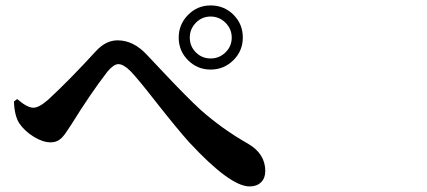

<svg xmlns="http://www.w3.org/2000/svg" viewBox="-20 -712 1540 693"><path d="M880.9 -39.1Q810.5 -39.1 662.1 -199.2Q620.1 -246.1 543.9 -342.8Q478.5 -426.8 451.2 -455.1Q425.8 -480.5 407.2 -480.5Q390.6 -480.5 368.2 -454.1Q305.7 -373 236.3 -260.7Q235.4 -258.8 232.4 -254.9Q213.9 -225.6 203.1 -214.8Q186.5 -198.2 163.1 -198.2Q134.8 -198.2 102.1 -218.3Q69.3 -238.3 49.8 -266.6Q32.2 -293.9 30.3 -345.7L42 -354.5Q78.1 -323.2 100.6 -323.2Q121.1 -323.2 154.3 -352.5Q230.5 -422.9 327.1 -528.3Q362.3 -566.4 404.3 -566.4Q461.9 -566.4 509.8 -514.6Q532.2 -491.2 574.2 -446.3Q657.2 -358.4 704.1 -315.4Q782.2 -246.1 875 -193.4Q937.5 -157.2 937.5 -94.7Q937.5 -69.3 922.4 -54.2Q907.2 -39.1 880.9 -39.1ZM740.2 -692.4Q789.1 -692.4 822.8 -658.7Q856.4 -625 856.4 -576.7Q856.4 -528.3 822.3 -494.6Q788.1 -460.9 740.2 -460.9Q692.4 -460.9 658.7 -494.6Q625 -528.3 625 -576.2Q625 -624 658.7 -658.2Q692.4 -692.4 740.2 -692.4ZM740.2 -501Q771.5 -501 793.9 -522.9Q816.4 -544.9 816.4 -576.2Q816.4 -607.4 793.9 -629.9Q771.5 -652.3 740.2 -652.3Q709 -652.3 687 -629.9Q665 -607.4 665 -576.2Q665 -544.9 687 -522.9Q709 -501 740.2 -501Z"/></svg>

Font: Bpmf GenYo Min B
Style: B
Weight: 700
Foundry: But Ko
Version: Version 1.320